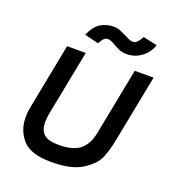

<svg xmlns="http://www.w3.org/2000/svg" viewBox="-132 -825 859 939"><g transform="rotate(20 297.0 -355.5)"><path d="M47 0ZM501 -202 569 -550H471L403 -201Q391 -140 354.5 -111Q318 -82 244 -82Q189 -82 167 -103Q145 -124 145 -164Q145 -187 149 -207L216 -550H119L52 -206Q47 -183 47 -155Q47 -87 89 -39Q131 9 239 9Q344 9 399.5 -26.5Q455 -62 472.5 -103Q490 -144 501 -202ZM183 -633 256 -615Q267 -635 275 -643Q283 -651 298 -651Q305 -651 313.5 -647Q322 -643 331 -638Q352 -626 368 -619.5Q384 -613 405 -613Q447 -613 481 -638Q515 -663 529 -704L456 -720Q454 -717 447 -705.5Q440 -694 431.5 -687Q423 -680 412 -680Q398 -680 370 -696Q347 -707 333 -712.5Q319 -718 303 -718Q263 -718 233 -699Q203 -680 183 -633Z"/></g></svg>

Font: Cambay Devanagari
Style: Bold Italic
Weight: 700
Designer: Pooja Saxena
Foundry: Pooja Saxena
Version: Version 1.005;PS 001.005;hotconv 1.0.70;makeotf.lib2.5.58329